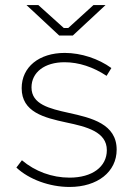

<svg xmlns="http://www.w3.org/2000/svg" viewBox="-20 -736 529 762"><path d="M215 -595H269L399 -716H351L251 -625H233L132 -716H85ZM256 6C367 6 443 -54 443 -142C443 -244 344 -268 253 -288C176 -305 105 -322 105 -389C105 -449 157 -489 236 -489C293 -489 350 -470 403 -435L422 -466C371 -503 302 -526 237 -526C135 -526 66 -470 66 -386C66 -291 155 -269 243 -250C324 -233 404 -213 404 -140C404 -74 346 -31 256 -31C186 -31 119 -56 67 -100L45 -71C95 -24 177 6 256 6Z"/></svg>

Font: Fixel Text ExtraLight
Style: Regular
Weight: 200
Width: 4
Designer: AlfaBravo + MacPaw
Foundry: Kyrylo Tkachov, Marchela Mozhyna, Serhii Makarenko, Maria Weinstein, Zakhar Kryvoshyya
Version: Version 1.211